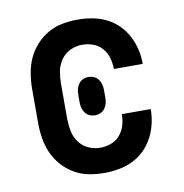

<svg xmlns="http://www.w3.org/2000/svg" viewBox="-66 -591 632 661"><g transform="rotate(-10 250.0 -260.0)"><path d="M247 8Q220 8 193.5 3Q167 -2 143.5 -15.5Q120 -29 101.5 -49.5Q83 -70 72 -94.5Q61 -119 56.5 -146Q52 -173 52 -200V-320Q52 -347 56.5 -374Q61 -401 72 -425.5Q83 -450 101.5 -470.5Q120 -491 143.5 -504.5Q167 -518 193.5 -523Q220 -528 247 -528Q273 -528 298 -523.5Q323 -519 346 -508Q369 -497 387.5 -479Q406 -461 418 -438.5Q430 -416 436 -391Q442 -366 442 -341Q442 -341 442 -340.5Q442 -340 442 -339H341Q341 -339 341 -339.5Q341 -340 341 -340Q341 -360 335.5 -378.5Q330 -397 317 -412Q304 -427 285.5 -433.5Q267 -440 247 -440Q226 -440 206 -430.5Q186 -421 173.5 -403Q161 -385 157 -363.5Q153 -342 153 -320V-200Q153 -178 157 -156.5Q161 -135 173.5 -117Q186 -99 206 -89.5Q226 -80 247 -80Q267 -80 285.5 -86.5Q304 -93 317 -108Q330 -123 335.5 -141.5Q341 -160 341 -180Q341 -180 341 -180.5Q341 -181 341 -181H442Q442 -180 442 -179.5Q442 -179 442 -179Q442 -154 436 -129Q430 -104 418 -81.5Q406 -59 387.5 -41Q369 -23 346 -12Q323 -1 298 3.5Q273 8 247 8ZM250 -193Q240 -193 231 -197Q222 -201 216 -209Q210 -217 207.5 -226.5Q205 -236 205 -246V-274Q205 -284 207.5 -293.5Q210 -303 216 -311Q222 -319 231 -323Q240 -327 250 -327Q260 -327 269 -323Q278 -319 284 -311Q290 -303 292.5 -293.5Q295 -284 295 -274V-246Q295 -236 292.5 -226.5Q290 -217 284 -209Q278 -201 269 -197Q260 -193 250 -193Z"/></g></svg>

Font: Zed Sans Semibold
Style: Regular
Weight: 600
Designer: Belleve Invis
Foundry: Belleve Invis
Version: Version 1.0.0; ttfautohint (v1.8.4)